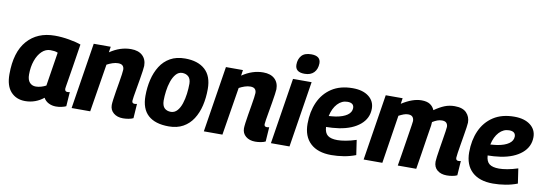

<svg xmlns="http://www.w3.org/2000/svg" viewBox="-58 -1156 4409 1556"><g transform="rotate(10 2146.5 -378.0)"><path d="M436 10Q403 10 375.5 -4Q348 -18 334 -44Q302 -18 263.5 -4Q225 10 182 10Q109 10 64.5 -38.5Q20 -87 20 -183Q20 -365 103 -459.5Q186 -554 330 -554Q386 -554 446.5 -543.5Q507 -533 545 -519Q527 -403 515.5 -330.5Q504 -258 497.5 -219.5Q491 -181 488.5 -165Q486 -149 486 -146Q486 -122 507 -122Q519 -122 527 -125L519 -7Q505 0 482 5Q459 10 436 10ZM331 -144 375 -422Q362 -428 346.5 -430Q331 -432 314 -432Q275 -432 244 -402.5Q213 -373 195 -322Q177 -271 177 -208Q177 -164 196.5 -142.5Q216 -121 247 -121Q268 -121 290.5 -127.5Q313 -134 331 -144Z M650 -544H790L783 -497Q867 -554 956 -554Q1017 -554 1050.5 -523Q1084 -492 1084 -438Q1084 -427 1079.5 -396Q1075 -365 1068.5 -325.5Q1062 -286 1055 -247Q1048 -208 1043.5 -179.5Q1039 -151 1039 -143Q1039 -122 1060 -122Q1071 -122 1080 -125L1072 -6Q1056 2 1032.5 6Q1009 10 988 10Q940 10 910 -15Q880 -40 880 -81Q880 -95 884 -126Q888 -157 894.5 -195.5Q901 -234 907.5 -272Q914 -310 918 -339Q922 -368 922 -378Q922 -399 910.5 -411Q899 -423 873 -423Q851 -423 827 -415Q803 -407 781 -395L717 0H564Z M1364 10Q1252 10 1194 -42.5Q1136 -95 1136 -201Q1136 -271 1151 -334.5Q1166 -398 1197.5 -448Q1229 -498 1279.5 -526.5Q1330 -555 1401 -555Q1507 -555 1565.5 -502Q1624 -449 1624 -343Q1624 -270 1609 -206.5Q1594 -143 1562.5 -94Q1531 -45 1481.5 -17.5Q1432 10 1364 10ZM1362 -109Q1392 -110 1413 -133.5Q1434 -157 1446.5 -195Q1459 -233 1464.5 -276.5Q1470 -320 1470 -360Q1469 -400 1449 -418Q1429 -436 1397 -436Q1367 -435 1346 -410.5Q1325 -386 1312 -348Q1299 -310 1293.5 -267.5Q1288 -225 1288 -189Q1289 -146 1308.5 -127.5Q1328 -109 1362 -109Z M1738 -544H1878L1871 -497Q1955 -554 2044 -554Q2105 -554 2138.5 -523Q2172 -492 2172 -438Q2172 -427 2167.5 -396Q2163 -365 2156.5 -325.5Q2150 -286 2143 -247Q2136 -208 2131.5 -179.5Q2127 -151 2127 -143Q2127 -122 2148 -122Q2159 -122 2168 -125L2160 -6Q2144 2 2120.5 6Q2097 10 2076 10Q2028 10 1998 -15Q1968 -40 1968 -81Q1968 -95 1972 -126Q1976 -157 1982.5 -195.5Q1989 -234 1995.5 -272Q2002 -310 2006 -339Q2010 -368 2010 -378Q2010 -399 1998.5 -411Q1987 -423 1961 -423Q1939 -423 1915 -415Q1891 -407 1869 -395L1805 0H1652Z M2402 -766Q2479 -766 2479 -705Q2478 -657 2451 -629Q2424 -601 2374 -601Q2297 -601 2297 -663Q2297 -708 2322 -737Q2347 -766 2402 -766ZM2204 0 2290 -544H2443L2357 0Z M2902 -25Q2856 -7 2804 1.5Q2752 10 2702 10Q2590 10 2529.5 -46.5Q2469 -103 2469 -207Q2469 -306 2504 -384.5Q2539 -463 2608.5 -508.5Q2678 -554 2781 -554Q2864 -554 2912.5 -516.5Q2961 -479 2961 -417Q2961 -338 2898.5 -285Q2836 -232 2727 -215Q2670 -207 2621 -207Q2624 -158 2650 -138Q2676 -118 2730 -118Q2758 -118 2798 -125Q2838 -132 2884 -147ZM2758 -438Q2711 -438 2676 -400.5Q2641 -363 2627 -298Q2641 -299 2656 -300.5Q2671 -302 2685 -304Q2744 -314 2777 -337Q2810 -360 2811 -395Q2811 -438 2758 -438Z M3652 10Q3604 10 3574 -14.5Q3544 -39 3544 -85Q3544 -96 3548 -126.5Q3552 -157 3558.5 -196Q3565 -235 3571 -273Q3577 -311 3581.5 -339.5Q3586 -368 3586 -377Q3586 -397 3575 -409.5Q3564 -422 3538 -422Q3518 -422 3499.5 -415Q3481 -408 3460 -395Q3460 -391 3459 -382Q3458 -373 3458 -367Q3451 -324 3441 -260.5Q3431 -197 3420.5 -128Q3410 -59 3400 0H3248Q3255 -42 3263 -91Q3271 -140 3278.5 -188.5Q3286 -237 3292.5 -277.5Q3299 -318 3303 -344.5Q3307 -371 3307 -376Q3307 -397 3296 -410Q3285 -423 3259 -423Q3241 -423 3222.5 -416Q3204 -409 3183 -398L3121 0H2967L3053 -544H3192L3185 -497Q3274 -554 3347 -554Q3392 -554 3417.5 -537Q3443 -520 3454 -492Q3500 -524 3538 -539Q3576 -554 3620 -554Q3686 -554 3717 -521.5Q3748 -489 3748 -441Q3748 -430 3743.5 -400Q3739 -370 3732.5 -331Q3726 -292 3719.5 -253Q3713 -214 3708.5 -184.5Q3704 -155 3704 -145Q3704 -122 3725 -122Q3736 -122 3745 -125L3737 -6Q3721 2 3697.5 6Q3674 10 3652 10Z M4232 -25Q4186 -7 4134 1.5Q4082 10 4032 10Q3920 10 3859.5 -46.5Q3799 -103 3799 -207Q3799 -306 3834 -384.5Q3869 -463 3938.5 -508.5Q4008 -554 4111 -554Q4194 -554 4242.5 -516.5Q4291 -479 4291 -417Q4291 -338 4228.5 -285Q4166 -232 4057 -215Q4000 -207 3951 -207Q3954 -158 3980 -138Q4006 -118 4060 -118Q4088 -118 4128 -125Q4168 -132 4214 -147ZM4088 -438Q4041 -438 4006 -400.5Q3971 -363 3957 -298Q3971 -299 3986 -300.5Q4001 -302 4015 -304Q4074 -314 4107 -337Q4140 -360 4141 -395Q4141 -438 4088 -438Z"/></g></svg>

Font: Georama
Style: Bold Italic
Weight: 700
Italic angle: -9°
Designer: Jean-Baptiste Levee
Foundry: Production Type
Version: Version 1.000